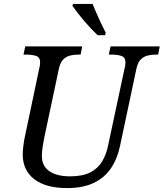

<svg xmlns="http://www.w3.org/2000/svg" viewBox="-20 -951 836 981"><path d="M323 10Q214 10 155 -35.5Q96 -81 96 -163Q96 -179 99.5 -207Q103 -235 107 -252L181 -604Q183 -610 184 -619Q185 -628 185 -632Q185 -658 165 -665Q145 -672 113 -672H100L109 -714H400L392 -672H379Q357 -672 337.5 -667Q318 -662 303 -647Q288 -632 281 -600L206 -247Q201 -222 197.5 -198.5Q194 -175 194 -154Q194 -103 232 -76.5Q270 -50 338 -50Q403 -50 442 -70.5Q481 -91 502 -126.5Q523 -162 532 -206L617 -604Q619 -610 620 -619Q621 -628 621 -632Q621 -658 601 -665Q581 -672 549 -672H536L545 -714H796L788 -672H775Q753 -672 733.5 -667Q714 -662 699 -647Q684 -632 677 -600L593 -204Q579 -138 546 -90Q513 -42 458 -16Q403 10 323 10ZM479 -771Q463 -786 445 -805Q427 -824 410 -844Q393 -864 377.5 -884Q362 -904 350 -921L353 -931H453Q461 -911 472.5 -884.5Q484 -858 496.5 -831.5Q509 -805 520 -784L517 -771Z"/></svg>

Font: Noto Serif
Style: Italic
Weight: 400
Italic angle: -12°
Designer: Monotype Design Team
Foundry: Monotype Imaging Inc.
Version: Version 2.013